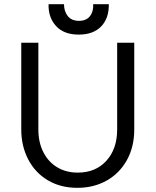

<svg xmlns="http://www.w3.org/2000/svg" viewBox="-20 -891 746 921"><path d="M82 -270V-686H164V-270Q164 -208 188 -161Q212 -114 254.5 -88.5Q297 -63 353 -63Q439 -63 490.5 -120Q542 -177 542 -270V-686H624V-270Q624 -187 589 -123.5Q554 -60 492 -25Q430 10 351 10Q270 10 209 -26.5Q148 -63 115 -127Q82 -191 82 -270ZM213 -871H287Q287 -837 305 -814Q323 -791 359 -791Q394 -791 411.5 -813.5Q429 -836 427 -871H502Q503 -803 465 -764Q427 -725 358 -725Q286 -725 248.5 -766.5Q211 -808 213 -871Z"/></svg>

Font: Bellota Text
Style: Bold
Weight: 700
Designer: Kemie Guaida
Foundry: Kemie Guaida
Version: Version 4.001